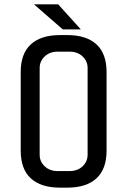

<svg xmlns="http://www.w3.org/2000/svg" viewBox="-20 -861 584 881"><path d="M268 -726 136 -841H247L351 -726ZM289 0H255Q168 0 121.5 -42.5Q75 -85 75 -170V-530Q75 -615 121.5 -657.5Q168 -700 255 -700H289Q376 -700 422.5 -657.5Q469 -615 469 -530V-170Q469 -85 422.5 -42.5Q376 0 289 0ZM299 -624H245Q208 -624 185 -602Q162 -580 162 -549V-151Q162 -120 185 -98Q208 -76 245 -76H299Q336 -76 359 -98Q382 -120 382 -151V-549Q382 -580 359 -602Q336 -624 299 -624Z"/></svg>

Font: Share Tech
Style: Regular
Weight: 400
Designer: Ralph du Carrois
Foundry: Carrois Type Design
Version: Version 1.100